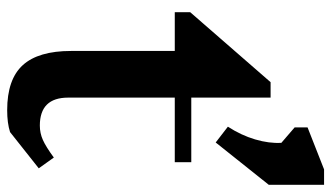

<svg xmlns="http://www.w3.org/2000/svg" viewBox="-214 -699 923 535"><g transform="rotate(90 247.5 -431.5)"><path d="M348 2Q323 10 287 10Q201 10 161.5 -33.5Q122 -77 122 -168V-457H14V-500L209 -724H252V-503H432V-457H252V-160Q252 -81 330 -81Q351 -81 370 -89.5Q389 -98 419 -120L449 -78ZM495 -719 377 -571 333 -605Q357 -642 368.5 -681Q380 -720 378 -754L335 -791V-827L452 -873H495Z"/></g></svg>

Font: InknutAntiqua
Style: Medium
Weight: 500
Designer: Claus Eggers Srensen
Foundry: Claus Eggers Srensen
Version: Version 1.000; ttfautohint (v1.2) -l 7 -r 28 -G 50 -x 13 -D 